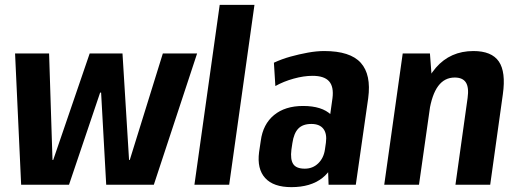

<svg xmlns="http://www.w3.org/2000/svg" viewBox="-20 -760 2130 790"><path d="M42 -540H182L196 -102H199L349 -540H484L511 -102H514L650 -540H791L613 0H417L396 -379H392L264 0H67Z M1027 -740 923 0H780L884 -740Z M1325 -192 1348 -356Q1354 -403 1334 -425.5Q1314 -448 1266 -448Q1230 -448 1188.5 -436.5Q1147 -425 1113 -406L1107 -502Q1139 -517 1175 -527Q1211 -537 1247 -543.5Q1283 -550 1314 -550Q1421 -550 1464.5 -501.5Q1508 -453 1495 -356L1444 0H1332ZM1179 10Q1105 10 1071 -27.5Q1037 -65 1046 -134L1053 -181Q1062 -249 1107.5 -286.5Q1153 -324 1227 -324Q1305 -324 1342.5 -287.5Q1380 -251 1371 -182L1364 -135Q1354 -65 1306 -27.5Q1258 10 1179 10ZM1234 -66Q1267 -66 1289.5 -88Q1312 -110 1317 -145L1321 -173Q1326 -210 1310.5 -230Q1295 -250 1261 -250Q1226 -250 1207.5 -231Q1189 -212 1183 -171L1179 -144Q1174 -104 1186.5 -85Q1199 -66 1234 -66Z M1904 -357Q1910 -400 1897 -420.5Q1884 -441 1851 -441Q1809 -441 1783 -406Q1757 -371 1746 -300L1688 -230L1695 -279Q1714 -413 1773.5 -481.5Q1833 -550 1928 -550Q2003 -550 2032.5 -507Q2062 -464 2049 -372L1997 0H1854ZM1637 -540H1749L1760 -394L1704 0H1561Z"/></svg>

Font: Pathway Extreme Condensed
Style: Bold Italic
Weight: 700
Width: 3
Italic angle: -8°
Version: Version 1.001;gftools[0.9.26]